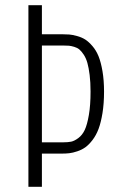

<svg xmlns="http://www.w3.org/2000/svg" viewBox="-20 -720 490 740"><path d="M218.5 -588Q235 -588 247.2 -587Q259.5 -586 277.5 -581Q295.5 -576 308.8 -567.5Q322 -559 336.2 -542.5Q350.5 -526 359.8 -503.2Q369 -480.5 375 -445.5Q381 -410.5 381 -367Q381 -321 375 -284.2Q369 -247.5 359.8 -223Q350.5 -198.5 336.5 -180.2Q322.5 -162 308.8 -152.2Q295 -142.5 277.8 -136.8Q260.5 -131 247.2 -129.5Q234 -128 218.5 -128H141.5V0H89.5V-700H141.5V-588ZM224.5 -171.5Q242 -171.5 254.2 -174Q266.5 -176.5 281.8 -187.8Q297 -199 306.5 -219Q316 -239 322.5 -276.8Q329 -314.5 329 -367Q329 -403 325.5 -431Q322 -459 316.8 -477.5Q311.5 -496 302.8 -509.2Q294 -522.5 286 -529.2Q278 -536 266 -539.5Q254 -543 245.8 -543.8Q237.5 -544.5 224.5 -544.5H141.5V-171.5Z"/></svg>

Font: League Mono Condensed UltraLight
Style: Regular
Weight: 200
Width: 1
Designer: Tyler Finck
Foundry: The League of Moveable Type / Tyler Finck
Version: Version 2.210